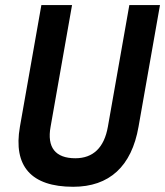

<svg xmlns="http://www.w3.org/2000/svg" viewBox="-20 -713 639 743"><path d="M263.2 9.8C402.8 9.8 489.3 -68.8 516.1 -222.7L599.1 -693.4H480.5L397.5 -222.7C383.3 -142.1 340.8 -100.6 271.5 -100.6C194.3 -100.6 161.1 -142.6 175.8 -222.7L258.8 -693.4H140.1L57.1 -222.7C30.3 -69.8 100.6 9.8 263.2 9.8Z"/></svg>

Font: Cascadia Mono SemiBold
Style: Italic
Weight: 600
Italic angle: -10°
Monospace: yes
Designer: Aaron Bell
Foundry: Saja Typeworks
Version: Version 2404.023